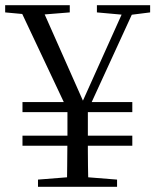

<svg xmlns="http://www.w3.org/2000/svg" viewBox="-25 -723 601 743"><path d="M300 -263 253 -262 45 -703H132L305 -313H288L293 -327L462 -703H502ZM103 -665 -5 -675V-703H245V-675L121 -665ZM261 -39H290L428 -28V0H122V-28ZM236 -193V-317H315V-193Q315 -165 315 -139Q315 -113 315.5 -80.5Q316 -48 317 0H234Q235 -48 235 -80.5Q235 -113 235.5 -139Q236 -165 236 -193ZM461 -665 350 -675V-703H556V-675L477 -665ZM62 -159V-198H487V-159ZM62 -289V-328H487V-289Z"/></svg>

Font: Noto Serif JP
Style: Regular
Weight: 400
Designer: Ryoko NISHIZUKA  (kana & ideographs); Frank Grießhammer (Latin, Greek & Cyrillic); Wenlong ZHANG  (bopomofo); Sandoll Co
Foundry: Adobe
Version: Version 2.003-H1;hotconv 1.1.1;makeotfexe 2.6.0